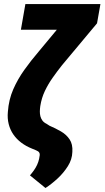

<svg xmlns="http://www.w3.org/2000/svg" viewBox="-20 -731 513 942"><path d="M363.3 -710.9H472.7L456.1 -616.7L284.7 -411.6Q260.3 -380.9 238.3 -349.6Q216.3 -318.4 200.2 -284.7Q184.1 -251 177.7 -210.9Q175.8 -197.8 175.5 -184.8Q175.3 -171.9 178.2 -160.4Q181.2 -148.9 188.2 -139.4Q195.3 -129.9 208.5 -123.5L222.7 -114.3Q252.4 -101.6 279.1 -86.2Q305.7 -70.8 321.5 -47.1Q337.4 -23.4 335 14.2Q334 51.3 312.7 84.7Q291.5 118.2 261.7 145.5Q231.9 172.9 203.1 191.4L127 129.4Q137.2 117.7 146.2 105Q155.3 92.3 161.9 78.1Q168.5 64 171.9 48.3Q174.3 37.1 175 29.8Q175.8 22.5 172.1 16.8Q168.5 11.2 156.7 6.3L136.7 -2Q107.4 -13.7 84.2 -31.2Q61 -48.8 45.4 -71.5Q29.8 -94.2 22.7 -122.1Q15.6 -149.9 18.6 -182.1Q22.9 -242.2 44.9 -292.5Q66.9 -342.8 99.4 -388.2Q131.8 -433.6 169.4 -477.5ZM104.5 -710.9H398.9L376.5 -585H82.5Z"/></svg>

Font: Roboto Condensed Black
Style: Italic
Weight: 900
Italic angle: -12°
Designer: Christian Robertson
Foundry: Google
Version: Version 3.008; 2023